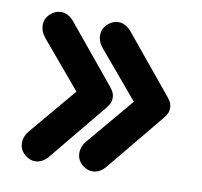

<svg xmlns="http://www.w3.org/2000/svg" viewBox="-62 -579 660 626"><g transform="rotate(10 268.0 -266.0)"><path d="M40 -71Q40 -93 57 -113L186 -266L57 -419Q40 -439 40 -461Q40 -485 60 -501Q75 -513 92 -513Q117 -513 137 -488L291 -301Q300 -290 303 -282.5Q306 -275 306 -266Q306 -257 303 -249.5Q300 -242 291 -231L137 -44Q117 -19 92 -19Q75 -19 60 -31Q40 -47 40 -71ZM230 -71Q230 -93 247 -113L376 -266L247 -419Q230 -439 230 -461Q230 -485 250 -501Q265 -513 282 -513Q307 -513 327 -488L481 -301Q490 -290 493 -282.5Q496 -275 496 -266Q496 -257 493 -249.5Q490 -242 481 -231L327 -44Q307 -19 282 -19Q265 -19 250 -31Q230 -47 230 -71Z"/></g></svg>

Font: Kodchasan
Style: Bold
Weight: 700
Designer: Katatrad Aksorn Co.,Ltd.
Foundry: Cadson Demak Co.,Ltd.
Version: Version 1.000; ttfautohint (v1.6)